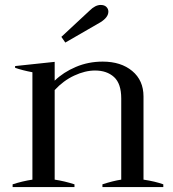

<svg xmlns="http://www.w3.org/2000/svg" viewBox="-20 -756 700 776"><path d="M244 -584 228 -607 342 -713Q365 -736 387 -736Q402 -736 410 -728Q418 -720 418 -709Q418 -686 386 -666ZM640 -11V0H394V-11Q437 -25 470 -30V-358Q470 -418 441 -444.5Q412 -471 364 -471Q324 -471 280 -450.5Q236 -430 201 -392V-30Q241 -24 281 -11V0H31V-11Q71 -24 111 -30V-464Q69 -472 41 -482V-489L201 -506V-430Q236 -464 286.5 -485.5Q337 -507 395 -507Q469 -507 514.5 -469Q560 -431 560 -366V-30Q607 -23 640 -11Z"/></svg>

Font: Trirong
Style: Regular
Weight: 400
Version: Version 1.000